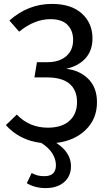

<svg xmlns="http://www.w3.org/2000/svg" viewBox="-20 -721 561 982"><path d="M268 10Q343 59 343 129Q343 180 308 210.5Q273 241 213 241Q159 241 117 216L142 164Q157 172 171.5 176Q186 180 207 180Q266 180 266 124Q266 93 247.5 63.5Q229 34 191 10Q137 4 91 -19Q45 -42 10 -81L66 -135Q130 -68 225 -68Q296 -68 335 -103Q374 -138 374 -199Q374 -260 335.5 -292.5Q297 -325 222 -325H156L169 -403H223Q283 -403 318.5 -433.5Q354 -464 354 -517Q354 -564 325.5 -593.5Q297 -623 238 -623Q156 -623 78 -559L28 -616Q124 -701 245 -701Q345 -701 399 -651.5Q453 -602 453 -525Q453 -462 417 -422.5Q381 -383 318 -369Q386 -362 431 -318Q476 -274 476 -198Q476 -113 418.5 -57Q361 -1 268 10Z"/></svg>

Font: FiraGO
Style: Regular
Weight: 400
Designer: bBox Type
Foundry: bBox Type GmbH
Version: Version 1.001;April 20, 2020;FontCreator 12.0.0.2555 64-bit